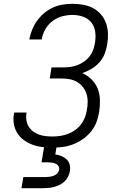

<svg xmlns="http://www.w3.org/2000/svg" viewBox="-20 -763 640 1003"><path d="M255 8Q228 8 201 5Q174 2 150 -7Q126 -16 105 -31Q84 -46 70.5 -67.5Q57 -89 52.5 -115Q48 -141 53 -168Q53 -170 53.5 -171.5Q54 -173 54 -175H119Q118 -174 118 -172.5Q118 -171 118 -170Q115 -152 118 -134Q121 -116 130 -101.5Q139 -87 153 -76.5Q167 -66 183.5 -60Q200 -54 218 -52Q236 -50 255 -50Q275 -50 295 -53Q315 -56 335 -63.5Q355 -71 372.5 -83.5Q390 -96 403 -113Q416 -130 423.5 -149.5Q431 -169 434 -189Q438 -211 438 -232.5Q438 -254 431.5 -273.5Q425 -293 412.5 -309Q400 -325 382.5 -335Q365 -345 344.5 -349Q324 -353 302 -353H240L249 -411H312Q330 -411 348.5 -413.5Q367 -416 385 -423Q403 -430 419.5 -441.5Q436 -453 448 -468.5Q460 -484 466.5 -502Q473 -520 476 -539Q481 -568 477.5 -596Q474 -624 457.5 -645Q441 -666 414.5 -675.5Q388 -685 359 -685Q333 -685 305.5 -678Q278 -671 254.5 -653Q231 -635 216.5 -609.5Q202 -584 198 -558Q198 -558 198 -557.5Q198 -557 198 -557H133Q133 -557 133 -557Q133 -557 133 -557Q138 -583 148 -608Q158 -633 174 -655Q190 -677 211.5 -695Q233 -713 257.5 -724Q282 -735 308 -739Q334 -743 359 -743Q388 -743 415.5 -738Q443 -733 466.5 -720.5Q490 -708 507.5 -687.5Q525 -667 534 -641.5Q543 -616 544 -588Q545 -560 540 -531Q536 -506 526.5 -481.5Q517 -457 499 -437Q481 -417 457.5 -403Q434 -389 410 -381Q437 -369 458 -348.5Q479 -328 490 -300.5Q501 -273 502 -241.5Q503 -210 498 -179Q494 -152 484 -125.5Q474 -99 456 -76.5Q438 -54 414 -37Q390 -20 363 -9.5Q336 1 309 4.5Q282 8 255 8ZM92 220 102 162H217Q227 162 238 160.5Q249 159 259.5 155.5Q270 152 278.5 143.5Q287 135 289 124Q291 114 285.5 105Q280 96 270.5 92Q261 88 250.5 86.5Q240 85 230 85H197L211 0H276L269 44Q286 46 301.5 52.5Q317 59 328.5 70Q340 81 344 97.5Q348 114 345 131Q343 145 336 159Q329 173 318 184Q307 195 293 202Q279 209 265 213Q251 217 236.5 218.5Q222 220 207 220Z"/></svg>

Font: Iosevka SS04 Light Extended
Style: Italic
Weight: 300
Width: 7
Italic angle: -9°
Monospace: yes
Designer: Belleve Invis
Foundry: Belleve Invis
Version: Version 19.0.0; ttfautohint (v1.8.4)